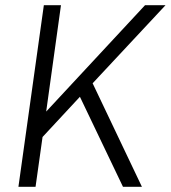

<svg xmlns="http://www.w3.org/2000/svg" viewBox="-20 -720 658 740"><path d="M149 -700H215L158 -290L539 -700H618L337 -399L527 0H454L288 -347L144 -192L117 0H51Z"/></svg>

Font: Pathway Extreme 8pt Thin 12pt ExtraLight
Style: Italic
Weight: 250
Italic angle: -8°
Version: Version 1.001;gftools[0.9.26]